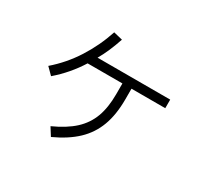

<svg xmlns="http://www.w3.org/2000/svg" viewBox="-164 -1045 1383 1300"><g transform="rotate(30 528.0 -395.0)"><path d="M939 -604V-537H675V-454Q675 -334 642.5 -246.5Q610 -159 542.5 -95Q475 -31 366 19L327 -43Q429 -89 489 -144.5Q549 -200 576.5 -274.5Q604 -349 604 -453V-537H332Q262 -425 161 -338L110 -389Q205 -471 273.5 -578Q342 -685 383 -809L453 -792Q416 -681 371 -604Z"/></g></svg>

Font: PlemolJP
Style: Regular
Weight: 400
Monospace: yes
Version: v2.0.4; ttfautohint (v1.8.4.7-5d5b-dirty) -l 6 -r 45 -G 200 